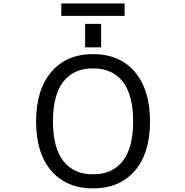

<svg xmlns="http://www.w3.org/2000/svg" viewBox="-20 -1046 1040 1078"><path d="M335.9 -141.6Q393.6 -67.4 502.4 -67.4Q611.3 -67.4 669.4 -142.1Q727.5 -216.8 727.5 -364.7Q727.5 -512.7 669.4 -587.4Q611.3 -662.1 502.4 -662.1Q393.6 -662.1 335.4 -587.4Q277.3 -512.7 277.3 -364.7Q277.3 -216.8 335.9 -141.6ZM324.2 -957V-1026.4H679.7V-957ZM458 -780.3V-912.1H547.9V-780.3ZM268.6 -642.6Q353.5 -742.2 502.4 -742.2Q651.4 -742.2 736.8 -642.6Q822.3 -543 822.3 -364.3Q822.3 -185.5 736.8 -86.9Q651.4 11.7 502.4 11.7Q353.5 11.7 268.1 -86.9Q182.6 -185.5 182.6 -364.3Q182.6 -543 268.6 -642.6Z"/></svg>

Font: GenEi Gothic M Regular
Style: Regular
Weight: 400
Designer: o_tamon (Modified); [Source Han Sans]
Ryoko NISHIZUKA  (kana & ideographs); Paul D. Hunt (Latin, Greek & Cyrillic); Wenl
Version: Version 1.1a;Original Version 1.004